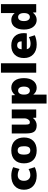

<svg xmlns="http://www.w3.org/2000/svg" viewBox="1516 -2306 1010 4082"><g transform="rotate(-90 2021.0 -265.0)"><path d="M468 -163 508 -30Q422 10 328 10Q190 10 109 -63Q28 -136 28 -260Q28 -385 107.5 -457.5Q187 -530 328 -530Q425 -530 508 -490L468 -355Q406 -393 338 -393Q281 -393 249.5 -359Q218 -325 218 -260Q218 -197 251 -161Q284 -125 338 -125Q406 -125 468 -163Z M661 -458Q733 -530 864 -530Q995 -530 1067 -458Q1139 -386 1139 -260Q1139 -134 1067 -62Q995 10 864 10Q733 10 661 -62Q589 -134 589 -260Q589 -386 661 -458ZM797 -157Q819 -126 864 -126Q909 -126 931 -157Q953 -188 953 -260Q953 -332 931 -363Q909 -394 864 -394Q819 -394 797 -363Q775 -332 775 -260Q775 -188 797 -157Z M1554 -70Q1526 -33 1484.5 -11.5Q1443 10 1400 10Q1306 10 1265.5 -39Q1225 -88 1225 -210V-520H1413V-230Q1413 -172 1424 -153.5Q1435 -135 1465 -135Q1496 -135 1520.5 -169Q1545 -203 1545 -250V-520H1735V0H1560L1556 -70Z M2036 -520 2040 -450H2042Q2107 -530 2196 -530Q2290 -530 2345.5 -459.5Q2401 -389 2401 -260Q2401 -134 2343.5 -62Q2286 10 2196 10Q2108 10 2053 -60H2051V220H1861V-520ZM2221 -260Q2221 -322 2198.5 -353.5Q2176 -385 2136 -385Q2097 -385 2074 -353.5Q2051 -322 2051 -265V-255Q2051 -197 2074 -166Q2097 -135 2136 -135Q2173 -135 2197 -167.5Q2221 -200 2221 -260Z M2517 0V-750H2717V0Z M3014 -310H3183Q3183 -405 3098 -405Q3021 -405 3014 -310ZM3016 -200Q3033 -120 3130 -120Q3205 -120 3273 -155L3313 -30Q3221 10 3113 10Q2984 10 2906 -63Q2828 -136 2828 -260Q2828 -385 2899.5 -457.5Q2971 -530 3093 -530Q3218 -530 3288 -459.5Q3358 -389 3358 -260Q3358 -233 3353 -200Z M3434 -260Q3434 -389 3489.5 -459.5Q3545 -530 3639 -530Q3724 -530 3782 -460H3784V-750H3974V0H3799L3795 -70H3793Q3730 10 3639 10Q3549 10 3491.5 -62Q3434 -134 3434 -260ZM3614 -260Q3614 -200 3638 -167.5Q3662 -135 3699 -135Q3738 -135 3761 -166Q3784 -197 3784 -255V-265Q3784 -322 3761 -353.5Q3738 -385 3699 -385Q3659 -385 3636.5 -353.5Q3614 -322 3614 -260Z"/></g></svg>

Font: M PLUS 1p Black
Style: Regular
Weight: 900
Version: Version 1.061